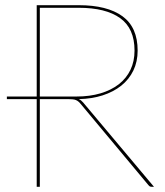

<svg xmlns="http://www.w3.org/2000/svg" viewBox="-20 -720 636 740"><path d="M133.5 -338V0H121.5V-338H6.5V-348H121.5V-700H283.5Q393 -700 451.8 -657.5Q510.5 -615 510.5 -525Q510.5 -482.5 494 -448.2Q477.5 -414 447.5 -390Q417.5 -366 375.8 -352.5Q334 -339 283.5 -338Q288.5 -336 292.5 -332.8Q296.5 -329.5 300.5 -325L573.5 0H565.5Q561.5 0 559 -0.8Q556.5 -1.5 552.5 -6L290.5 -320Q286.5 -325 282.2 -328.5Q278 -332 272.8 -334.2Q267.5 -336.5 260.2 -337.2Q253 -338 242.5 -338ZM133.5 -348H274.5Q326 -348 367.2 -360.2Q408.5 -372.5 437.8 -395.2Q467 -418 482.8 -450.8Q498.5 -483.5 498.5 -525Q498.5 -610.5 443 -650.2Q387.5 -690 283.5 -690H133.5Z"/></svg>

Font: Lato Hairline
Style: Regular
Weight: 100
Designer: Lukasz Dziedzic
Foundry: tyPoland Lukasz Dziedzic
Version: Version 2.007; 2014-02-27